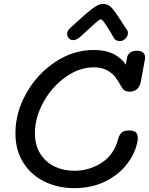

<svg xmlns="http://www.w3.org/2000/svg" viewBox="-20 -972 772 995"><path d="M732 -674Q732 -668 731 -664L710 -550Q700 -497 651 -497Q624 -497 613 -516Q594 -551 578 -572Q562 -593 534.5 -608Q507 -623 466 -623Q390 -623 319 -572Q248 -521 204.5 -441.5Q161 -362 161 -282Q161 -219 189 -175Q217 -131 263 -109Q309 -87 365 -87Q442 -87 506 -128Q570 -169 591 -248Q596 -269 608 -282.5Q620 -296 648 -296Q672 -296 683 -287Q694 -278 694 -258Q694 -249 693 -243Q683 -182 640.5 -125Q598 -68 527 -32.5Q456 3 365 3Q281 3 211.5 -30.5Q142 -64 101 -128.5Q60 -193 60 -282Q60 -389 116.5 -489Q173 -589 266.5 -651Q360 -713 466 -713Q526 -713 567.5 -692.5Q609 -672 632 -637L638 -671Q640 -688 653.5 -698.5Q667 -709 690 -709Q711 -709 721.5 -699.5Q732 -690 732 -674ZM571 -774Q515 -872 503 -872Q496 -872 473.5 -852Q451 -832 421 -804L401 -786Q379 -764 360 -764Q346 -764 337 -773.5Q328 -783 328 -796Q328 -814 345 -828Q347 -830 377 -857Q424 -901 457.5 -926.5Q491 -952 513 -952Q540 -952 559 -931.5Q578 -911 606 -866Q617 -847 636 -820Q643 -811 643 -801Q643 -785 630 -772Q617 -759 601 -759Q581 -759 571 -774Z"/></svg>

Font: Mali Medium
Style: Italic
Weight: 500
Italic angle: -10°
Version: Version 1.000; ttfautohint (v1.6)